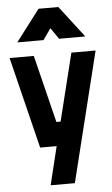

<svg xmlns="http://www.w3.org/2000/svg" viewBox="-63 -793 610 1043"><g transform="rotate(-5 242.5 -271.5)"><path d="M8 -499H140L231 -131H254L345 -499H477L302 209H170L221 0H131ZM57 -580 188 -752H296L428 -580H285L243 -641L200 -580Z"/></g></svg>

Font: TitilliumText22L Xb
Style: Bold
Weight: 400
Designer: Campivisivi
Foundry: Campivisivi
Version: 1.000